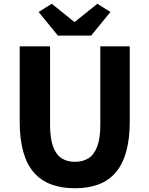

<svg xmlns="http://www.w3.org/2000/svg" viewBox="-20 -990 795 1024"><path d="M380 14Q308 14 253 -6.5Q198 -27 160.5 -70Q123 -113 104 -181Q85 -249 85 -341V-743H247V-325Q247 -252 263 -208.5Q279 -165 308.5 -146Q338 -127 380 -127Q422 -127 452 -146Q482 -165 498.5 -208.5Q515 -252 515 -325V-743H672V-341Q672 -249 653 -181Q634 -113 597 -70Q560 -27 505.5 -6.5Q451 14 380 14ZM289 -800 186 -926 256 -970 375 -874H380L499 -970L569 -926L466 -800Z"/></svg>

Font: Noto Sans KR ExtraBold
Style: Regular
Weight: 800
Designer: Ryoko NISHIZUKA  (kana, bopomofo & ideographs); Paul D. Hunt (Latin, Greek & Cyrillic); Sandoll Communications , Soo-you
Foundry: Adobe
Version: Version 2.004-H2;hotconv 1.0.118;makeotfexe 2.5.65603